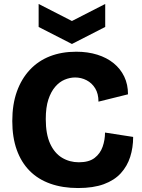

<svg xmlns="http://www.w3.org/2000/svg" viewBox="-20 -935 718 969"><path d="M374 14Q296 14 234 -8Q172 -30 129.5 -73Q87 -116 64.5 -179Q42 -242 42 -324Q42 -408 65 -472.5Q88 -537 130.5 -582.5Q173 -628 232 -651Q291 -674 365 -674Q423 -674 471 -659Q519 -644 553.5 -616Q588 -588 607 -548.5Q626 -509 626 -459L477 -422Q477 -462 460.5 -489Q444 -516 417 -530Q390 -544 359 -544Q333 -544 306.5 -533Q280 -522 258.5 -497Q237 -472 224 -432.5Q211 -393 211 -334Q211 -258 233 -210Q255 -162 293 -139Q331 -116 378 -116Q429 -116 457.5 -138Q486 -160 498 -194.5Q510 -229 510 -266L652 -244Q652 -190 637 -143Q622 -96 589.5 -60.5Q557 -25 504 -5.5Q451 14 374 14ZM175 -915 343 -829 511 -915V-799L343 -713L175 -799Z"/></svg>

Font: Bricolage Grotesque 24pt ExtraBold
Style: Regular
Weight: 800
Designer: Mathieu Triay
Foundry: Atelier Triay
Version: Version 1.001;gftools[0.9.33.dev8+g029e19f]